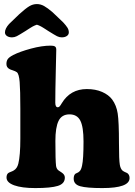

<svg xmlns="http://www.w3.org/2000/svg" viewBox="-20 -934 679 963"><path d="M108.4 -778.8Q75.7 -758.3 64 -752.4Q52.2 -746.6 40.5 -746.6Q24.9 -746.6 14.9 -753.4Q4.9 -760.3 4.9 -771.5Q4.9 -790.5 25.4 -813.5L77.1 -863.3Q108.4 -891.6 126.7 -902.6Q145 -913.6 165 -913.6Q183.6 -913.6 201.2 -903.8Q218.8 -894 243.7 -872.6L296.9 -821.8Q311 -806.6 318.1 -795.4Q325.2 -784.2 325.2 -771.5Q325.2 -760.3 315.2 -753.4Q305.2 -746.6 289.6 -746.6Q277.8 -746.6 266.1 -752.4Q254.4 -758.3 221.7 -778.8Q217.3 -781.7 208.5 -787.4Q199.7 -793 195.8 -795.4Q191.9 -797.9 185.8 -801.3Q179.7 -804.7 174.8 -806.6Q169.9 -808.6 165 -810.1Q160.2 -808.6 155.3 -806.6Q150.4 -804.7 144.3 -801.3Q138.2 -797.9 134.3 -795.4Q130.4 -793 121.6 -787.4Q112.8 -781.7 108.4 -778.8ZM82 -238.8V-387.7Q82 -481.9 78.6 -522.7Q75.2 -563.5 64.5 -571.8Q57.1 -577.1 44.4 -581.1Q31.7 -585 27.3 -587.9Q12.2 -595.7 12.2 -613.3Q12.2 -627.9 19 -637.7Q25.9 -647.5 46.4 -658.2Q80.1 -675.3 135.3 -690.2Q190.4 -705.1 234.4 -705.1Q249 -705.1 255.6 -700.9Q262.2 -696.8 262.2 -684.6Q262.2 -681.2 259.8 -577.9Q257.3 -474.6 257.3 -418.9Q257.3 -396 270 -396Q274.9 -396 279.1 -400.4Q283.2 -404.8 290 -416.5Q333 -487.3 415.5 -487.3Q459.5 -487.3 492.2 -472.9Q524.9 -458.5 542.5 -435.1Q564 -405.8 570.3 -365Q576.7 -324.2 576.7 -215.8Q576.7 -131.8 581.1 -106.9Q584.5 -87.9 594.2 -78.6Q597.7 -75.7 601.8 -73.5Q606 -71.3 610.8 -69.3Q615.7 -67.4 618.2 -65.9Q629.9 -57.6 629.9 -41Q629.9 9.3 493.2 9.3Q414.6 9.3 382.1 0Q349.6 -9.3 349.6 -37.6Q349.6 -56.2 358.9 -63Q360.4 -64 364.7 -65.7Q369.1 -67.4 372.6 -69.6Q376 -71.8 378.9 -74.7Q387.2 -82 391.6 -103.5Q398.9 -135.3 398.9 -224.6Q398.9 -297.9 382.8 -329.1Q366.7 -360.4 328.6 -360.4Q289.6 -360.4 273.7 -327.6Q257.8 -294.9 257.8 -227.1Q257.8 -128.9 261.2 -101.6Q263.7 -85.9 274.4 -78.6Q290.5 -68.4 295.4 -64Q305.2 -55.2 305.2 -43Q305.2 -12.7 270.3 -1.7Q235.4 9.3 156.7 9.3Q89.4 9.3 51 -4.6Q12.7 -18.6 12.7 -43.5Q12.7 -59.6 22 -66.4Q25.4 -68.8 35.2 -72.5Q44.9 -76.2 49.8 -79.6Q65.9 -89.4 71.8 -112.8Q82 -153.3 82 -238.8Z"/></svg>

Font: Cooper* ExtraBold
Style: Regular
Weight: 800
Designer: Owen Earl
Foundry: indestructible type*
Version: Version 0.001